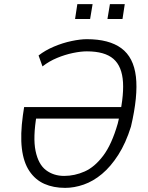

<svg xmlns="http://www.w3.org/2000/svg" viewBox="-20 -903 717 931"><path d="M296 8Q239 8 195 -11.5Q151 -31 122.5 -73.5Q94 -116 86 -183Q78 -250 91 -344L97 -384H594L586 -328H136L158 -347Q139 -236 152.5 -171Q166 -106 203 -78Q240 -50 291 -50Q342 -50 390.5 -71.5Q439 -93 480.5 -148Q522 -203 551 -304Q581 -426 576.5 -503.5Q572 -581 530 -617.5Q488 -654 401 -654Q372 -654 333.5 -646Q295 -638 256.5 -622Q218 -606 186 -581L167 -634Q199 -659 241.5 -677Q284 -695 327 -704Q370 -713 401 -713Q509 -713 568.5 -669Q628 -625 639 -531.5Q650 -438 615 -289Q590 -209 553.5 -152Q517 -95 474.5 -59.5Q432 -24 386 -8Q340 8 296 8ZM501 -811 513 -883H585L574 -811ZM344 -811 355 -883H429L417 -811Z"/></svg>

Font: Nunito Sans 7pt Condensed Light
Style: Italic
Weight: 300
Width: 3
Italic angle: -9°
Designer: Vernon Adams
Foundry: Vernon Adams
Version: Version 3.101;gftools[0.9.27]